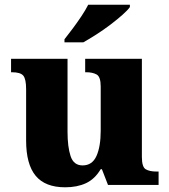

<svg xmlns="http://www.w3.org/2000/svg" viewBox="-20 -786 720 816"><path d="M257 10Q172 10 131.5 -39Q91 -88 91 -189V-407Q91 -450 79 -464.5Q67 -479 30 -479H27V-536H267V-226Q267 -162 280 -122.5Q293 -83 331 -83Q372 -83 390 -123Q408 -163 408 -231V-418Q408 -460 390.5 -469.5Q373 -479 346 -479H342V-536H583V-119Q583 -76 599.5 -66.5Q616 -57 644 -57H654V0H439L413 -67H408Q383 -25 345.5 -7.5Q308 10 257 10ZM254 -619Q269 -638 288.5 -664Q308 -690 326 -717Q344 -744 355 -766H532V-756Q523 -743 500.5 -723Q478 -703 449 -681Q420 -659 389.5 -639.5Q359 -620 334 -606H254Z"/></svg>

Font: Noto Serif Tamil ExtraBold
Style: Regular
Weight: 800
Designer: Indian Type Foundry, Tom Grace, and the Monotype Design Team
Foundry: Monotype Imaging Inc.
Version: Version 2.004; ttfautohint (v1.8.4.7-5d5b)